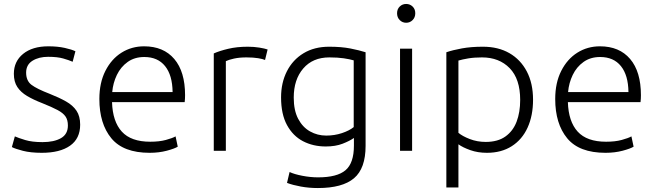

<svg xmlns="http://www.w3.org/2000/svg" viewBox="-20 -762 3317 970"><path d="M191 10Q135 10 96 0Q57 -10 40 -19L55 -73Q73 -65 107.5 -54.5Q142 -44 195 -44Q253 -44 288 -64Q323 -84 323 -128Q323 -156 311 -173.5Q299 -191 271 -206Q243 -221 193 -241Q149 -258 117 -277Q85 -296 67.5 -322.5Q50 -349 50 -389Q50 -452 97 -490Q144 -528 224 -528Q271 -528 307 -520Q343 -512 361 -503L347 -450Q329 -458 299.5 -466.5Q270 -475 223 -475Q176 -475 144 -455Q112 -435 112 -395Q112 -354 139 -333.5Q166 -313 231 -288Q279 -269 313.5 -249.5Q348 -230 366.5 -202.5Q385 -175 385 -132Q385 -62 334 -26Q283 10 191 10Z M736 10Q603 10 542.5 -63.5Q482 -137 482 -262Q482 -344 512.5 -404Q543 -464 594 -496Q645 -528 708 -528Q806 -528 860.5 -464Q915 -400 915 -281Q915 -273 914.5 -263.5Q914 -254 913 -246H546Q549 -148 595.5 -97Q642 -46 739 -46Q785 -46 818 -55Q851 -64 867 -73L878 -21Q862 -11 822.5 -0.5Q783 10 736 10ZM547 -297H852Q851 -382 814 -428Q777 -474 709 -474Q660 -474 625 -449Q590 -424 570.5 -383.5Q551 -343 547 -297Z M1060 0V-492Q1089 -505 1133 -515.5Q1177 -526 1232 -526Q1263 -526 1290.5 -521.5Q1318 -517 1332 -512L1319 -459Q1308 -464 1284 -468Q1260 -472 1225 -472Q1189 -472 1162 -466Q1135 -460 1121 -453V0Z M1586 188Q1541 188 1500 180.5Q1459 173 1430 162L1443 107Q1466 118 1507 126Q1548 134 1587 134Q1683 134 1725.5 98Q1768 62 1768 -26V-65Q1747 -50 1711 -36Q1675 -22 1626 -22Q1562 -22 1511 -48.5Q1460 -75 1430 -130Q1400 -185 1400 -270Q1400 -344 1429.5 -402Q1459 -460 1513.5 -493Q1568 -526 1643 -526Q1705 -526 1750.5 -517Q1796 -508 1827 -498V-25Q1827 89 1768.5 138.5Q1710 188 1586 188ZM1628 -77Q1670 -77 1707.5 -89.5Q1745 -102 1767 -120V-457Q1747 -463 1716.5 -467.5Q1686 -472 1644 -472Q1560 -472 1512 -416Q1464 -360 1464 -269Q1464 -204 1486.5 -161.5Q1509 -119 1546.5 -98Q1584 -77 1628 -77Z M2001 0V-516H2062V0ZM2032 -647Q2013 -647 1999.5 -660.5Q1986 -674 1986 -695Q1986 -716 1999.5 -729Q2013 -742 2032 -742Q2051 -742 2064.5 -729Q2078 -716 2078 -695Q2078 -674 2064.5 -660.5Q2051 -647 2032 -647Z M2235 185V-498Q2267 -509 2313.5 -517.5Q2360 -526 2420 -526Q2497 -526 2553.5 -493.5Q2610 -461 2641.5 -401Q2673 -341 2673 -258Q2673 -178 2645.5 -117.5Q2618 -57 2565.5 -23.5Q2513 10 2440 10Q2394 10 2356 -3.5Q2318 -17 2296 -33V185ZM2434 -45Q2495 -45 2533.5 -72.5Q2572 -100 2590 -147.5Q2608 -195 2608 -257Q2608 -363 2555 -417.5Q2502 -472 2415 -472Q2376 -472 2346 -467Q2316 -462 2296 -456V-91Q2316 -74 2353.5 -59.5Q2391 -45 2434 -45Z M3039 10Q2906 10 2845.5 -63.5Q2785 -137 2785 -262Q2785 -344 2815.5 -404Q2846 -464 2897 -496Q2948 -528 3011 -528Q3109 -528 3163.5 -464Q3218 -400 3218 -281Q3218 -273 3217.5 -263.5Q3217 -254 3216 -246H2849Q2852 -148 2898.5 -97Q2945 -46 3042 -46Q3088 -46 3121 -55Q3154 -64 3170 -73L3181 -21Q3165 -11 3125.5 -0.5Q3086 10 3039 10ZM2850 -297H3155Q3154 -382 3117 -428Q3080 -474 3012 -474Q2963 -474 2928 -449Q2893 -424 2873.5 -383.5Q2854 -343 2850 -297Z"/></svg>

Font: Ubuntu Sans Light
Style: Regular
Weight: 300
Designer: Dalton Maag Ltd
Foundry: Dalton Maag Ltd
Version: Version 1.006; ttfautohint (v1.8.4.7-5d5b)